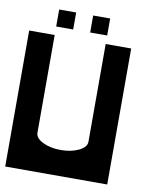

<svg xmlns="http://www.w3.org/2000/svg" viewBox="-84 -805 694 869"><g transform="rotate(10 263.5 -371.0)"><path d="M0 0V-625H117.2V-175.8Q117.2 -151.4 151.6 -134.3Q186 -117.2 234.4 -117.2Q282.7 -117.2 317.4 -134.3Q351.6 -151.4 351.6 -175.3V-625H468.8V0ZM351.6 -664.1H273.4V-742.2H351.6ZM195.3 -664.1H117.2V-742.2H195.3Z"/></g></svg>

Font: Leporid
Style: Regular
Weight: 400
Designer: GGBotNet
Foundry: GGBotNet
Version: 1.00